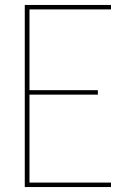

<svg xmlns="http://www.w3.org/2000/svg" viewBox="-20 -755 540 775"><path d="M80 0V-735H428V-717H99V-391H375V-373H99V-18H428V0Z"/></svg>

Font: Iosevka Term Curly Thin
Style: Regular
Weight: 100
Designer: Belleve Invis
Foundry: Belleve Invis
Version: Version 32.3.0